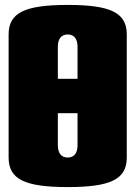

<svg xmlns="http://www.w3.org/2000/svg" viewBox="-20 -750 550 780"><path d="M255 -610C281 -610 295 -592 295 -560V-430H215V-560C215 -592 229 -610 255 -610ZM255 -730C80 -730 15 -698 15 -610V-110C15 -22 80 10 255 10C430 10 495 -22 495 -110V-610C495 -698 430 -730 255 -730ZM295 -290V-160C295 -128 281 -110 255 -110C229 -110 215 -128 215 -160V-290Z"/></svg>

Font: MikodacsPCS
Style: Regular
Weight: 900
Designer: gluk (gluksza@wp.pl)
Foundry: gluk (gluksza@wp.pl)
Version: Version 0.27